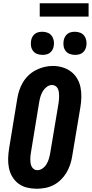

<svg xmlns="http://www.w3.org/2000/svg" viewBox="-20 -1151 564 1179"><path d="M206 8Q175 8 146 1Q117 -6 94 -23Q71 -40 56 -65Q41 -90 35 -119Q29 -148 30 -178.5Q31 -209 36 -240L86 -545Q90 -571 98.5 -596.5Q107 -622 121 -645.5Q135 -669 155.5 -688.5Q176 -708 200.5 -720.5Q225 -733 251 -739.5Q277 -746 304 -746Q335 -746 363.5 -737.5Q392 -729 415 -712Q438 -695 453 -670Q468 -645 474 -616.5Q480 -588 479.5 -557Q479 -526 474 -495L423 -190Q419 -165 410.5 -139.5Q402 -114 388 -90.5Q374 -67 353.5 -47Q333 -27 308.5 -14.5Q284 -2 257.5 3Q231 8 206 8ZM209 -106Q226 -106 241.5 -117Q257 -128 266 -143.5Q275 -159 280 -175.5Q285 -192 288 -209L339 -514Q341 -526 342 -538Q343 -550 343 -562Q343 -574 341.5 -585Q340 -596 335 -606.5Q330 -617 320.5 -623Q311 -629 299 -629Q282 -629 267 -617.5Q252 -606 243 -591Q234 -576 229 -559.5Q224 -543 221 -526L171 -221Q169 -209 167.5 -197.5Q166 -186 166 -174Q166 -162 167.5 -150.5Q169 -139 174 -129Q179 -119 188 -112.5Q197 -106 209 -106ZM440 -814Q423 -814 407.5 -820Q392 -826 382.5 -839Q373 -852 370.5 -868.5Q368 -885 371 -902Q373 -914 379 -925Q385 -936 395 -943.5Q405 -951 417 -953.5Q429 -956 440 -956Q457 -956 472.5 -950Q488 -944 497.5 -931Q507 -918 510 -901.5Q513 -885 510 -868Q508 -856 502 -845Q496 -834 486 -826.5Q476 -819 464 -816.5Q452 -814 440 -814ZM240 -814Q223 -814 207.5 -820Q192 -826 182.5 -839Q173 -852 170.5 -868.5Q168 -885 171 -902Q173 -914 179 -925Q185 -936 195 -943.5Q205 -951 217 -953.5Q229 -956 240 -956Q257 -956 272.5 -950Q288 -944 297.5 -931Q307 -918 310 -901.5Q313 -885 310 -868Q308 -856 302 -845Q296 -834 286 -826.5Q276 -819 264 -816.5Q252 -814 240 -814ZM224 -1049V-1131H524V-1049Z"/></svg>

Font: Iosevka Slab Heavy
Style: Italic
Weight: 900
Italic angle: -9°
Monospace: yes
Designer: Belleve Invis
Foundry: Belleve Invis
Version: Version 11.1.0; ttfautohint (v1.8.3)